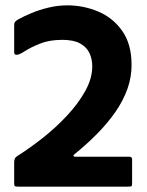

<svg xmlns="http://www.w3.org/2000/svg" viewBox="-20 -698 550 718"><path d="M51 0Q38 0 35.5 -2Q33 -4 33 -14V-91Q33 -108 44 -114Q90 -143 139 -181.5Q188 -220 230.5 -265.5Q273 -311 299 -358Q325 -405 325 -450Q325 -477 314.5 -499.5Q304 -522 279.5 -535.5Q255 -549 213 -549Q165 -549 130 -535Q95 -521 73.5 -507Q52 -493 42 -493Q33 -493 33 -503V-604Q33 -612 36 -616Q39 -620 49 -626Q69 -637 97.5 -649Q126 -661 161 -669.5Q196 -678 232 -678Q292 -678 347 -655Q402 -632 437 -582.5Q472 -533 472 -455Q472 -409 456.5 -365.5Q441 -322 412 -280Q383 -238 343.5 -198Q304 -158 256 -119Q254 -117 255 -114.5Q256 -112 260 -112H464Q474 -112 474 -102V-15Q474 -4 472 -2Q470 0 457 0Z"/></svg>

Font: Glory ExtraBold
Style: Regular
Weight: 800
Designer: Robert Leuschke
Foundry: Robert Leuschke
Version: Version 1.011